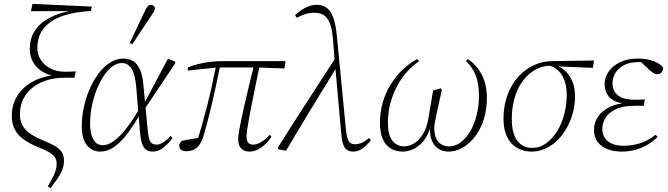

<svg xmlns="http://www.w3.org/2000/svg" viewBox="-20 -772 3456 993"><path d="M241 201 227 192Q244 164 258.5 134Q273 104 273 75Q273 54 263.5 40.5Q254 27 232.5 14.5Q211 2 173 -13Q129 -31 99.5 -53Q70 -75 55.5 -104.5Q41 -134 41 -173Q41 -235 73 -282Q105 -329 161 -356Q217 -383 289 -385L286 -375Q239 -379 205 -398Q171 -417 152.5 -448Q134 -479 134 -517Q134 -570 157 -608Q180 -646 219 -670Q258 -694 307 -707.5Q356 -721 408 -724L389 -715L140 -714L148 -752L455 -738L450 -715Q392 -712 342 -700.5Q292 -689 254 -666.5Q216 -644 194.5 -608.5Q173 -573 173 -525Q173 -490 191 -462Q209 -434 242 -417.5Q275 -401 316 -401Q327 -401 343 -401.5Q359 -402 372 -403L365 -370H316Q246 -370 193.5 -346Q141 -322 112 -279.5Q83 -237 83 -180Q83 -149 95.5 -125Q108 -101 134 -82.5Q160 -64 198 -48Q238 -32 263 -17.5Q288 -3 299.5 15Q311 33 311 59Q311 95 292 128Q273 161 241 201Z M499 12Q455 12 429 -21.5Q403 -55 403 -121Q403 -168 413.5 -217Q424 -266 443.5 -311Q463 -356 489.5 -391.5Q516 -427 549 -448Q582 -469 618 -469Q647 -469 668.5 -456Q690 -443 704 -412.5Q718 -382 722 -329L731 -233L732 -224L743 -108Q747 -59 756.5 -41.5Q766 -24 789 -24Q808 -24 826.5 -37Q845 -50 863 -69L872 -58Q851 -29 825 -8.5Q799 12 771 12Q750 12 736.5 3Q723 -6 715 -28.5Q707 -51 704 -91L685 -317Q680 -384 661.5 -415Q643 -446 610 -446Q585 -446 560.5 -428Q536 -410 515.5 -378Q495 -346 479 -305.5Q463 -265 454.5 -220.5Q446 -176 446 -132Q446 -81 462.5 -51Q479 -21 512 -21Q539 -21 570 -43.5Q601 -66 636 -111.5Q671 -157 710 -225L720 -203L716 -202Q675 -128 638.5 -80.5Q602 -33 568 -10.5Q534 12 499 12ZM726 -205 722 -230 849 -469 886 -453V-444ZM651 -549Q670 -590 689 -630Q708 -670 727 -710Q732 -721 736.5 -729Q741 -737 747 -742Q753 -747 760 -747Q769 -747 775 -741.5Q781 -736 781 -728Q781 -720 775.5 -711Q770 -702 757 -683Q734 -648 710.5 -613Q687 -578 664 -543Z M943 10Q926 10 916.5 2.5Q907 -5 907 -18Q907 -27 911.5 -33.5Q916 -40 922 -44Q945 -49 969 -53Q993 -57 1017 -60L1013 -46L999 -39Q1013 -84 1025 -126.5Q1037 -169 1049 -215.5Q1061 -262 1073 -315.5Q1085 -369 1098 -434H1119Q1106 -369 1094.5 -316.5Q1083 -264 1073 -222Q1063 -180 1053.5 -144Q1044 -108 1034 -74Q1026 -46 1014 -27Q1002 -8 984.5 1Q967 10 943 10ZM951 -407V-423Q975 -433 1004 -440.5Q1033 -448 1066.5 -452Q1100 -456 1137 -456H1457L1451 -418L1307 -423H1103ZM1270 12Q1244 12 1228 -3.5Q1212 -19 1212 -53Q1212 -67 1216 -92Q1220 -117 1227.5 -152.5Q1235 -188 1245 -232Q1255 -276 1267.5 -327.5Q1280 -379 1294 -436L1324 -438Q1312 -380 1301.5 -329Q1291 -278 1282.5 -235.5Q1274 -193 1268 -159.5Q1262 -126 1258.5 -102.5Q1255 -79 1255 -66Q1255 -43 1264 -33.5Q1273 -24 1290 -24Q1310 -24 1333 -38.5Q1356 -53 1375 -75L1384 -65Q1369 -42 1350 -24.5Q1331 -7 1311 2.5Q1291 12 1270 12Z M1419 0 1417 -9Q1492 -128 1568 -245.5Q1644 -363 1720 -480L1731 -430H1725Q1680 -358 1635.5 -285Q1591 -212 1547 -139.5Q1503 -67 1459 8ZM1806 12Q1787 12 1774 3Q1761 -6 1754 -28.5Q1747 -51 1744 -90L1713 -439L1712 -448L1701 -580Q1696 -631 1683 -658.5Q1670 -686 1650.5 -696Q1631 -706 1606 -706Q1580 -706 1559 -699Q1538 -692 1515 -680L1506 -693Q1532 -719 1561.5 -733Q1591 -747 1619 -747Q1648 -747 1668.5 -732.5Q1689 -718 1702.5 -683.5Q1716 -649 1722 -589L1769 -102Q1772 -72 1777.5 -55.5Q1783 -39 1792.5 -32.5Q1802 -26 1817 -26Q1834 -26 1852 -34Q1870 -42 1889 -58L1898 -47Q1886 -31 1871.5 -17.5Q1857 -4 1841 4Q1825 12 1806 12Z M2062 12Q2029 12 2002 -3.5Q1975 -19 1960 -52Q1945 -85 1945 -135Q1945 -192 1960 -243.5Q1975 -295 2002.5 -338Q2030 -381 2065 -414Q2100 -447 2139 -467L2147 -455Q2099 -423 2063 -373.5Q2027 -324 2006.5 -263.5Q1986 -203 1986 -137Q1986 -75 2009 -45Q2032 -15 2070 -15Q2097 -15 2122.5 -31Q2148 -47 2168 -79.5Q2188 -112 2196 -162L2220 -304L2259 -315L2265 -308L2236 -173Q2231 -152 2228.5 -136Q2226 -120 2226 -111Q2226 -80 2235 -58.5Q2244 -37 2261.5 -26Q2279 -15 2304 -15Q2329 -15 2351.5 -28.5Q2374 -42 2393.5 -66Q2413 -90 2427 -122.5Q2441 -155 2449 -194Q2457 -233 2457 -275Q2457 -341 2440 -383Q2423 -425 2390 -456L2399 -467Q2428 -448 2450.5 -419Q2473 -390 2485.5 -352Q2498 -314 2498 -266Q2498 -217 2487.5 -174.5Q2477 -132 2457.5 -97.5Q2438 -63 2412.5 -38.5Q2387 -14 2358.5 -1Q2330 12 2300 12Q2268 12 2244 -5Q2220 -22 2210 -54.5Q2200 -87 2206 -131H2210Q2195 -62 2153.5 -25Q2112 12 2062 12Z M2729 12Q2689 12 2655.5 -6.5Q2622 -25 2603 -63Q2584 -101 2584 -157Q2584 -224 2604 -279Q2624 -334 2659 -373.5Q2694 -413 2740.5 -434.5Q2787 -456 2839 -456L3052 -459L3046 -421L2859 -429L2829 -432Q2792 -432 2761 -417.5Q2730 -403 2705 -378Q2680 -353 2662.5 -319Q2645 -285 2636 -244Q2627 -203 2627 -157Q2627 -81 2655.5 -44Q2684 -7 2732 -7Q2772 -7 2805 -31Q2838 -55 2862 -94.5Q2886 -134 2898.5 -182.5Q2911 -231 2911 -279Q2911 -324 2899 -356.5Q2887 -389 2865.5 -408.5Q2844 -428 2814 -434L2831 -440Q2867 -435 2894.5 -413Q2922 -391 2938 -356Q2954 -321 2954 -275Q2954 -218 2936 -166Q2918 -114 2887.5 -74Q2857 -34 2816 -11Q2775 12 2729 12Z M3195 12Q3156 12 3123.5 0Q3091 -12 3071.5 -37Q3052 -62 3052 -100Q3052 -137 3072.5 -168Q3093 -199 3134 -219Q3175 -239 3236 -241L3232 -234Q3188 -236 3160.5 -249Q3133 -262 3120 -285Q3107 -308 3107 -337Q3107 -372 3128 -402Q3149 -432 3187 -450.5Q3225 -469 3278 -469Q3311 -469 3338 -462.5Q3365 -456 3383.5 -445Q3402 -434 3410 -421Q3409 -405 3400.5 -396.5Q3392 -388 3379 -388Q3370 -388 3361 -393.5Q3352 -399 3340 -409L3292 -454L3343 -453L3344 -442Q3326 -447 3313 -449Q3300 -451 3284 -451Q3239 -451 3209 -436Q3179 -421 3163.5 -396Q3148 -371 3148 -341Q3148 -315 3160 -296Q3172 -277 3197.5 -266.5Q3223 -256 3265 -256Q3277 -256 3290 -256.5Q3303 -257 3315 -258L3309 -224Q3302 -225 3290.5 -225Q3279 -225 3265 -225Q3201 -225 3163.5 -206.5Q3126 -188 3110.5 -160.5Q3095 -133 3095 -106Q3095 -65 3124 -41.5Q3153 -18 3205 -18Q3247 -18 3288.5 -30.5Q3330 -43 3371 -75L3381 -64Q3354 -37 3323 -20Q3292 -3 3260 4.5Q3228 12 3195 12Z"/></svg>

Font: Source Serif 4 48pt Light
Style: Italic
Weight: 300
Italic angle: -12°
Designer: Frank Grießhammer
Foundry: Adobe Systems Incorporated
Version: Version 4.004;hotconv 1.0.116;makeotfexe 2.5.65601